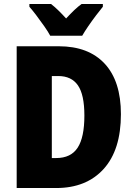

<svg xmlns="http://www.w3.org/2000/svg" viewBox="-20 -947 671 967"><path d="M589 -372Q589 -192 502 -96Q415 0 263 0H64V-714H276Q426 -714 507.5 -626Q589 -538 589 -372ZM405 -365Q405 -470 372.5 -517Q340 -564 274 -564H241V-151H263Q337 -151 371 -203Q405 -255 405 -365ZM233 -767Q223 -786 203.5 -814Q184 -842 163.5 -869Q143 -896 128 -913V-927H237Q255 -913 273 -895.5Q291 -878 313 -854Q335 -878 354 -896Q373 -914 391 -927H498V-913Q483 -895 463 -868.5Q443 -842 424.5 -815Q406 -788 394 -767Z"/></svg>

Font: Noto Sans Lao Looped Condensed Black
Style: Regular
Weight: 900
Width: 3
Designer: Mark Frömberg, Ben Mitchell
Foundry: The Fontpad Ltd
Version: Version 1.002; ttfautohint (v1.8.4.7-5d5b)